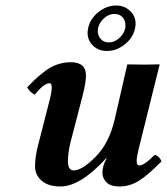

<svg xmlns="http://www.w3.org/2000/svg" viewBox="-20 -671 610 701"><path d="M279.8 -314.9 237.8 -152.8Q228 -113.8 228 -82Q228 -48.8 249 -48.8Q279.8 -48.8 329.3 -98.9Q378.9 -148.9 398.9 -235.8Q429.7 -372.1 444.8 -436Q502.9 -434.1 563 -436L485.8 -125Q479 -97.2 479 -83Q479 -66.9 488.8 -66.9Q506.8 -66.9 544.9 -106Q562 -101.1 569.8 -82Q521 -32.2 487.5 -11.2Q454.1 9.8 417 9.8Q382.8 9.8 368.4 -5.6Q354 -21 354 -39.1Q354 -66.9 369.1 -91.8Q369.6 -92.3 369.6 -93.3Q368.7 -94.2 366.2 -91.8Q272.5 10.3 200.2 9.8Q156.2 9.8 132.1 -11.2Q107.9 -32.2 107.9 -64Q107.9 -98.1 119.1 -141.1L162.1 -309.1Q168.9 -335.9 168.9 -351.1Q168.9 -367.2 161.1 -367.2Q140.1 -367.2 106.9 -325.2Q89.8 -334 79.1 -352.1Q129.9 -405.3 164.6 -424.6Q199.2 -443.8 238.8 -443.8Q293.9 -443.8 293.9 -395Q293.9 -368.2 279.8 -314.9ZM397.9 -620.1Q377 -620.1 359.9 -604.5Q342.8 -588.9 337.9 -567.9Q337.9 -565.9 337.4 -562.5Q336.9 -559.1 336.9 -558.1Q336.9 -541 347.9 -528.6Q358.9 -516.1 377 -516.1Q397.9 -516.1 415.5 -532Q433.1 -547.9 437 -567.9Q438 -571.8 438 -579.1Q438 -597.2 427 -608.6Q416 -620.1 397.9 -620.1ZM301.8 -567.9Q308.6 -602.1 338.9 -626.5Q369.1 -650.9 403.8 -650.9Q433.6 -650.9 454.3 -631.8Q475.1 -612.8 475.1 -584Q475.1 -578.1 473.1 -567.9Q466.3 -533.7 436 -509.3Q405.8 -484.9 370.1 -484.9Q340.3 -484.9 320.1 -503.9Q299.8 -522.9 299.8 -551.8Q299.8 -558.1 301.8 -567.9Z"/></svg>

Font: Linux Libertine O
Style: Semibold Italic
Weight: 600
Italic angle: -11.5°
Designer: Philipp H. Poll
Foundry: Philipp H. Poll
Version: Version 5.1.2